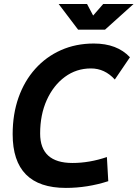

<svg xmlns="http://www.w3.org/2000/svg" viewBox="-20 -918 680 948"><path d="M305.2 9.8Q42.5 9.8 42.5 -255.4Q42.5 -354.5 71.5 -436.5Q100.6 -518.6 154.1 -578.1Q207.5 -637.7 281 -670.4Q354.5 -703.1 443.4 -703.1Q558.1 -703.1 621.6 -635.3L546.9 -525.4Q497.1 -580.1 429.2 -580.1Q356.9 -580.1 300.3 -538.3Q243.7 -496.6 210.9 -424.1Q178.2 -351.6 178.2 -258.8Q178.2 -113.3 337.9 -113.3Q421.4 -113.3 507.8 -142.6L514.6 -23.4Q411.6 9.8 305.2 9.8ZM365.7 -771.5 269.5 -898.4H409.7L439.9 -841.3L489.7 -898.4H639.6L498.5 -771.5Z"/></svg>

Font: Cascadia Code PL
Style: Bold Italic
Weight: 700
Italic angle: -10°
Monospace: yes
Designer: Aaron Bell
Foundry: Saja Typeworks
Version: Version 2404.023; ttfautohint (v1.8.4)